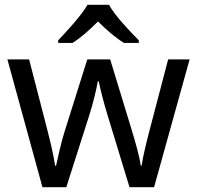

<svg xmlns="http://www.w3.org/2000/svg" viewBox="-20 -786 826 805"><path d="M437 -766H347C321 -721 261 -656 224 -617V-606H284C319 -628 355 -660 391 -696C427 -660 465 -627 500 -606H562V-617C524 -655 461 -721 437 -766ZM431 -303 523 -1H626L775 -537H685L610 -251C594 -190 578 -125 574 -92H570C565 -130 548 -189 534 -235L442 -537H346L251 -235C237 -191 222 -124 215 -91H211C206 -129 191 -193 176 -251L102 -537H11L158 -1H258L354 -302C372 -358 385 -415 390 -445H394C400 -415 414 -358 431 -303Z"/></svg>

Font: Noto Sans Lycian
Style: Regular
Weight: 400
Designer: Monotype Design Team
Foundry: Monotype Imaging Inc.
Version: Version 2.002